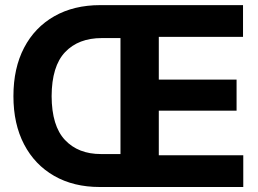

<svg xmlns="http://www.w3.org/2000/svg" viewBox="-20 -748 1034 768"><path d="M378.9 0Q274.4 0 196.8 -44.4Q119.1 -88.9 76.4 -170.4Q33.7 -252 33.7 -363.3Q33.7 -475.6 76.4 -557.1Q119.1 -638.7 197.3 -683.1Q275.4 -727.5 380.9 -727.5H952.1V-600.6H615.2V-429.7H926.3V-305.2H615.2V-127H953.1V0ZM383.8 -131.8H461.9V-595.7H387.2Q293.9 -595.7 240.5 -539.6Q187 -483.4 186.5 -363.3Q187 -244.1 240 -188Q293 -131.8 383.8 -131.8Z"/></svg>

Font: Inter Tight
Style: Bold
Weight: 700
Designer: Rasmus Andersson
Foundry: rsms
Version: Version 3.004; ttfautohint (v1.8.4.7-5d5b)